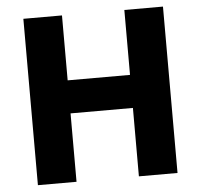

<svg xmlns="http://www.w3.org/2000/svg" viewBox="-51 -768 861 822"><g transform="rotate(-5 379.0 -357.5)"><path d="M245 0H79V-715H245V-436H513V-715H679V0H513V-294H245Z"/></g></svg>

Font: Wix Madefor Text ExtraBold
Style: Regular
Weight: 800
Designer: Dalton Maag Ltd
Foundry: Dalton Maag Ltd
Version: Version 3.100